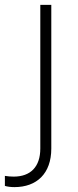

<svg xmlns="http://www.w3.org/2000/svg" viewBox="-77 -546 318 786"><path d="M-18 220C73 220 133 165 133 62V-526H88V62C88 137 48 177 -21 177C-32 177 -46 176 -57 174V215C-47 218 -34 220 -18 220Z"/></svg>

Font: Mluvka ExtraLight
Style: Regular
Weight: 200
Designer: Modified by Jiří Krblich, Original typeface by Gumpita Rahayu
Foundry: Gumpita Rahayu & Jiří Krblich
Version: Version 2.000;Glyphs 3.1.1 (3134)